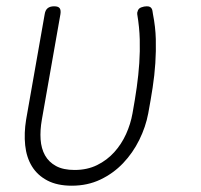

<svg xmlns="http://www.w3.org/2000/svg" viewBox="-20 -580 640 610"><path d="M122 -535Q124 -548 131.5 -554Q139 -560 152 -560Q165 -560 169.5 -554Q174 -548 172 -535L113 -200Q107 -166 109 -137Q111 -108 123 -86.5Q135 -65 158 -52.5Q181 -40 217 -40Q257 -40 288.5 -55.5Q320 -71 343 -96.5Q366 -122 380.5 -154Q395 -186 401 -220Q409 -264 414.5 -303Q420 -342 422.5 -379.5Q425 -417 424 -455Q423 -493 416 -535V-539Q416 -541 417 -543Q419 -553 428.5 -556.5Q438 -560 446 -560Q453 -560 456.5 -558Q460 -556 462 -552.5Q464 -549 464.5 -544.5Q465 -540 466 -535Q474 -494 475 -456Q476 -418 473.5 -379.5Q471 -341 465 -302Q459 -263 451 -220Q443 -177 422.5 -135.5Q402 -94 371 -61.5Q340 -29 299 -9.5Q258 10 208 10Q162 10 130.5 -6.5Q99 -23 81.5 -51.5Q64 -80 60 -118.5Q56 -157 63 -200Z"/></svg>

Font: Maple Mono Thin
Style: Italic
Weight: 250
Italic angle: -10°
Monospace: yes
Designer: subframe7536
Version: Version 7.000